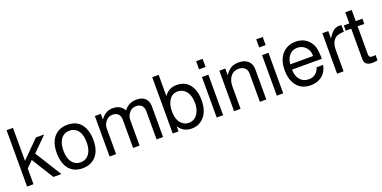

<svg xmlns="http://www.w3.org/2000/svg" viewBox="-15 -1521 4642 2335"><g transform="rotate(-20 2306.0 -353.0)"><path d="M141 -729V-302L363 -524H470L288 -343L502 0H399L222 -284L141 -204V0H58V-729Z M772 -539Q924 -539 981 -410Q1010 -344 1010 -254Q1010 -86 908 -16Q852 23 773 23Q629 23 569 -96Q536 -162 536 -258Q536 -431 641 -502Q696 -539 772 -539ZM773 -462Q680 -462 642 -370Q623 -325 623 -258Q623 -121 701 -73Q732 -54 773 -54Q863 -54 902 -142Q923 -188 923 -255Q923 -400 841 -446Q812 -462 773 -462Z M1126 -524H1203V-450Q1257 -526 1331 -537L1351 -539H1364Q1452 -539 1496 -474L1505 -459L1534 -490Q1584 -537 1666 -539Q1787 -539 1813 -441Q1818 -416 1818 -393V0H1734V-361Q1734 -441 1671 -461Q1653 -466 1637 -466Q1576 -466 1539 -412Q1514 -377 1514 -329V0H1430V-361Q1430 -448 1359 -463L1333 -466Q1272 -466 1234 -410Q1210 -375 1210 -329V0H1126Z M1943 -729H2026V-453Q2083 -539 2188 -539Q2316 -539 2375 -431Q2412 -364 2412 -264Q2412 -102 2321 -26Q2265 23 2184 23Q2076 23 2018 -67V0H1943ZM2172 -461Q2089 -461 2050 -377Q2026 -327 2026 -258Q2026 -133 2095 -81Q2129 -55 2172 -55Q2256 -55 2298 -134Q2325 -185 2325 -255Q2325 -382 2253 -435Q2221 -459 2172 -461Z M2595 -524V0H2512V-524ZM2595 -729V-624H2511V-729Z M2737 -524H2814V-436Q2868 -522 2944 -535Q2954 -537 2965 -538Q2976 -539 2988 -539Q3092 -539 3134 -470Q3152 -440 3154 -396V0H3071V-363Q3071 -432 3013 -457Q2990 -466 2963 -466Q2880 -466 2842 -389Q2821 -347 2821 -289V0H2737Z M3373 -524V0H3290V-524ZM3373 -729V-624H3289V-729Z M3572 -234Q3574 -162 3600 -122Q3644 -54 3726 -54Q3828 -54 3863 -159H3947Q3925 -39 3821 5Q3777 23 3723 23Q3587 23 3524 -87Q3485 -154 3485 -255Q3485 -414 3579 -490Q3638 -539 3725 -539Q3841 -539 3905 -457Q3915 -444 3923 -430.5Q3931 -417 3937 -401Q3958 -347 3958 -234ZM3868 -302 3869 -308Q3869 -388 3810 -433Q3772 -462 3724 -462Q3638 -462 3598 -387Q3578 -351 3574 -302Z M4070 -524H4147V-429Q4174 -471 4196 -495Q4238 -539 4290 -539H4301L4322 -536V-451Q4250 -449 4219 -429L4215 -427L4213 -425Q4154 -381 4154 -272V0H4070Z M4588 -524V-456H4502V-97Q4502 -59 4524 -53L4548 -50Q4575 -50 4588 -54V16Q4568 20 4551 21.5Q4534 23 4520 23Q4430 23 4420 -44L4419 -60V-456H4348V-524H4419V-668H4502V-524Z"/></g></svg>

Font: Ekushey Lal Sabuj Normal
Style: Regular
Weight: 400
Designer: Al Mamun Sumon
Foundry: Al Mamun Sumon
Version: Version 1.0